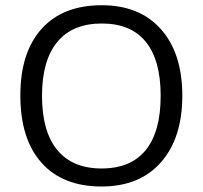

<svg xmlns="http://www.w3.org/2000/svg" viewBox="-20 -693 763 723"><path d="M666.5 -332.5Q666.5 -173.3 586.2 -82Q505.9 9.3 362.3 9.3Q215.8 9.3 136.2 -80.3Q56.6 -169.9 56.6 -333.5Q56.6 -495.1 136.5 -584.2Q216.3 -673.3 363.3 -673.3Q505.9 -673.3 586.2 -582.8Q666.5 -492.2 666.5 -332.5ZM138.2 -332.5Q138.2 -197.8 195.6 -128.2Q252.9 -58.6 362.3 -58.6Q472.7 -58.6 528.8 -127.9Q585 -197.3 585 -332.5Q585 -466.3 529.1 -535.4Q473.1 -604.5 363.3 -604.5Q252.9 -604.5 195.6 -534.9Q138.2 -465.3 138.2 -332.5Z"/></svg>

Font: Bpm'online Open Sans
Style: Regular
Weight: 400
Foundry: Ascender Corporation
Version: Version 1.10